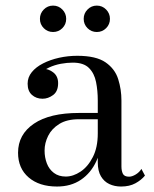

<svg xmlns="http://www.w3.org/2000/svg" viewBox="-20 -672 563 702"><path d="M422.5 10Q399 10 379.8 1Q360.5 -8 349 -27.5Q337.5 -47 337.5 -78.5V-304.5Q337.5 -340.5 331.2 -372Q325 -403.5 305.5 -423.2Q286 -443 246 -443Q225.5 -443 202.5 -438.8Q179.5 -434.5 159.5 -425.2Q139.5 -416 126.8 -401.2Q114 -386.5 114 -366H82Q82 -391.5 98.8 -406.2Q115.5 -421 135.5 -421Q157 -421 174.8 -407.2Q192.5 -393.5 192.5 -368Q192.5 -338 174.2 -324.5Q156 -311 135.5 -311Q112.5 -311 96.8 -325Q81 -339 81 -366Q81 -389.5 96.2 -408.2Q111.5 -427 137.5 -440.2Q163.5 -453.5 196 -460.8Q228.5 -468 262.5 -468Q331.5 -468 366 -444Q400.5 -420 412.2 -382.5Q424 -345 424 -304.5V-63.5Q424 -47.5 429.2 -36.8Q434.5 -26 452 -26Q463 -26 476.5 -34.2Q490 -42.5 497 -54.5L510 -30Q496.5 -13.5 475 -1.8Q453.5 10 422.5 10ZM188.5 10Q123.5 10 84.8 -23.2Q46 -56.5 46 -113.5Q46 -180.5 104 -219.8Q162 -259 268.5 -259H384V-236H268.5Q224.5 -236 196.8 -218.8Q169 -201.5 156 -175.2Q143 -149 143 -121.5Q143 -96.5 151.2 -74.8Q159.5 -53 177 -39.8Q194.5 -26.5 220.5 -26.5Q247.5 -26.5 274.5 -44.5Q301.5 -62.5 319.5 -97.8Q337.5 -133 337.5 -184H352.5Q352.5 -127 332.5 -83.2Q312.5 -39.5 276 -14.8Q239.5 10 188.5 10ZM334 -555Q314 -555 300 -569Q286 -583 286 -603Q286 -623 300 -637.2Q314 -651.5 334 -651.5Q354 -651.5 368 -637.2Q382 -623 382 -603Q382 -583 368 -569Q354 -555 334 -555ZM174 -555Q154 -555 140 -569Q126 -583 126 -603Q126 -623 140 -637.2Q154 -651.5 174 -651.5Q194 -651.5 208 -637.2Q222 -623 222 -603Q222 -583 208 -569Q194 -555 174 -555Z"/></svg>

Font: Bodoni Moda 9pt
Style: Regular
Weight: 400
Designer: Owen Earl
Foundry: indestructible type
Version: Version 2.005